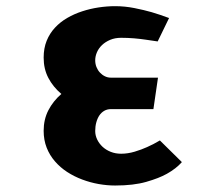

<svg xmlns="http://www.w3.org/2000/svg" viewBox="-20 -578 690 607"><path d="M479.5 -332.5 465 -233H330.5Q319 -233 309.8 -227.8Q300.5 -222.5 294.2 -213.2Q288 -204 284.5 -191.2Q281 -178.5 281 -164Q281 -150 287.2 -137Q293.5 -124 304.2 -114Q315 -104 330 -98Q345 -92 363 -92Q384 -92 405.8 -98.5Q427.5 -105 445 -113Q465.5 -122 485.5 -134L555 -65.5Q537 -45 507.5 -28.5Q482.5 -14.5 442.2 -3Q402 8.5 344 8.5Q318.5 8.5 291.8 3.8Q265 -1 239.8 -10.5Q214.5 -20 192.5 -34.2Q170.5 -48.5 153.8 -67.8Q137 -87 127.5 -111.2Q118 -135.5 118 -164.5Q118 -200.5 133 -229.5Q148 -258.5 174 -281Q147.5 -303.5 132.8 -331.8Q118 -360 118 -396Q118 -425.5 127.5 -449Q137 -472.5 153.8 -490.5Q170.5 -508.5 192.5 -521.2Q214.5 -534 239.8 -542.2Q265 -550.5 291.8 -554.5Q318.5 -558.5 344 -558.5Q374.5 -558.5 404.8 -552.5Q435 -546.5 459.5 -539.5Q488 -531 514.5 -521L478.5 -447Q460.5 -450 441 -452.5Q424.5 -455 404 -456.8Q383.5 -458.5 363 -458.5Q343.5 -458.5 328.2 -452Q313 -445.5 302.5 -435.5Q292 -425.5 286.5 -412.8Q281 -400 281 -387.5Q281 -376 285 -366Q289 -356 296 -348.5Q303 -341 311.8 -336.8Q320.5 -332.5 330.5 -332.5Z"/></svg>

Font: B612 Mono
Style: Bold
Weight: 700
Version: Version 1.005